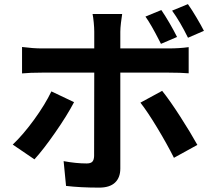

<svg xmlns="http://www.w3.org/2000/svg" viewBox="-20 -836 1017 912"><path d="M821 -660.4 744.6 -627.7Q741 -635.5 737.1 -642.3Q697.8 -719.7 670.9 -757.3L746.3 -788.3Q763.9 -762.9 785.2 -726.4Q806.4 -689.9 821 -660.4ZM948.7 -689.5 873 -656.7Q835 -733.9 797.4 -785.4L872.6 -816.4Q891.6 -789.6 913.3 -752.8Q935.1 -716.1 948.7 -689.5ZM551.5 -685.1V-489.3V-35.4Q551.5 7.8 526.2 31.5Q501 55.2 450.9 55.2Q361.6 55.2 293.7 47.1L282.2 -70.6Q341.3 -59.6 391.4 -59.6Q410.4 -59.6 418.3 -67.6Q426.3 -75.7 427 -94.5Q427.7 -174.3 427.7 -489.3V-685.8Q427.7 -704.1 425.2 -730Q422.6 -755.9 419.7 -769.5H560.3Q557.6 -754.2 554.6 -727.9Q551.5 -701.7 551.5 -685.1ZM178 -606H781.2Q832.8 -606 876.2 -612.1V-487.8Q837.9 -491 782.2 -491H178.2Q122.6 -491 84.7 -487.3V-612.8Q138.7 -606 178 -606ZM143.6 -79.1 40.5 -149.2Q89.6 -195.6 142 -267.6Q194.3 -339.6 224.1 -401.9L331.8 -350.8Q298.8 -287.6 241.8 -205.8Q184.8 -124 143.6 -79.1ZM917.5 -147.7 806.2 -86.4Q773.2 -152.1 727.1 -228.6Q680.9 -305.2 647 -348.4L750.2 -404.5Q786.1 -360.1 835.9 -282.6Q885.7 -205.1 917.5 -147.7Z"/></svg>

Font: Min Sans VF VF
Style: Regular
Weight: 400
Designer: Jinseong-Kim, NotoSansCJK, Nunito
Foundry: Jinseong-Kim
Version: Version 1.420;Glyphs 3.1.2 (3151)